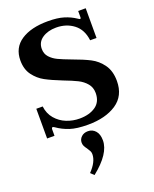

<svg xmlns="http://www.w3.org/2000/svg" viewBox="-185 -812 998 1245"><g transform="rotate(-20 314.5 -189.5)"><path d="M110 -48Q102 -54 96 -54Q93 -54 91 -50Q89 -46 89 -41V3H38V-202H82Q88 -151 118.5 -115.5Q149 -80 192 -63Q235 -46 281 -46Q349 -46 392 -76Q435 -106 435 -167Q435 -205 412.5 -232Q390 -259 356 -276Q322 -293 264 -315Q193 -343 150.5 -366Q108 -389 78 -429.5Q48 -470 48 -531Q48 -619 116.5 -664.5Q185 -710 302 -710Q368 -710 411.5 -696.5Q455 -683 489 -660Q491 -659 496 -655.5Q501 -652 504 -652Q510 -652 510 -662V-705H562V-500H518Q509 -576 458.5 -614.5Q408 -653 338 -653Q281 -653 242.5 -627Q204 -601 204 -554Q204 -520 225 -497Q246 -474 276.5 -459.5Q307 -445 363 -424Q435 -398 481 -374.5Q527 -351 559 -306.5Q591 -262 591 -193Q591 -91 515.5 -40.5Q440 10 319 10Q242 10 195 -5.5Q148 -21 110 -48ZM223 309Q279 251 279 199Q279 186 274 176.5Q269 167 259 152Q249 139 244 128.5Q239 118 239 105Q239 82 256.5 65.5Q274 49 302 49Q333 49 353.5 72Q374 95 374 138Q374 229 246 331Z"/></g></svg>

Font: Taviraj DemiBold
Style: Regular
Weight: 600
Designer: Katatrad Team
Foundry: CadsonDemak
Version: Version 1.030